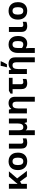

<svg xmlns="http://www.w3.org/2000/svg" viewBox="2354 -3190 1076 5824"><g transform="rotate(-90 2892.0 -278.0)"><path d="M606.9 -545.9 392.1 -295.9 620.1 0H450.2L296.9 -208L227.1 -164.1V0H78.1V-545.9H227.1V-402.8Q226.6 -373 226.1 -343.3Q225.6 -313.5 224.1 -284.2H226.1Q243.2 -305.2 260 -325.7Q276.9 -346.2 294.9 -367.2L448.2 -545.9Z M1174.3 -273.9Q1174.3 -137.2 1102.8 -63.7Q1031.2 9.8 908.2 9.8Q831.5 9.8 772.2 -23.2Q712.9 -56.2 679 -119.6Q645 -183.1 645 -273.9Q645 -409.7 716.3 -482.9Q787.6 -556.2 911.1 -556.2Q987.8 -556.2 1047.1 -523.4Q1106.4 -490.7 1140.4 -427.7Q1174.3 -364.7 1174.3 -273.9ZM796.9 -273.9Q796.9 -192.9 823.5 -151.4Q850.1 -109.9 910.2 -109.9Q969.7 -109.9 995.8 -151.4Q1022 -192.9 1022 -273.9Q1022 -355 995.6 -395.5Q969.2 -436 909.2 -436Q850.1 -436 823.5 -395.5Q796.9 -355 796.9 -273.9Z M1446.3 -545.9V-170.9Q1446.3 -139.6 1464.1 -124.3Q1481.9 -108.9 1511.2 -108.9Q1536.1 -108.9 1559.1 -113.8Q1582 -118.7 1605.5 -126V-15.1Q1583 -4.4 1549.6 2.7Q1516.1 9.8 1477.1 9.8Q1426.3 9.8 1385.5 -6.1Q1344.7 -22 1321 -61.3Q1297.4 -100.6 1297.4 -170.9V-545.9Z M2208.5 -545.9V0H2095.7L2074.7 -73.2H2067.4Q2047.4 -31.7 2017.8 -11Q1988.3 9.8 1945.3 9.8Q1884.3 9.8 1851.6 -34.2H1848.6Q1850.1 -23.9 1851.1 -2.7Q1852.1 18.6 1852.8 42.2Q1853.5 65.9 1853.5 84V240.2H1704.6V-545.9H1853.5V-227.1Q1853.5 -108.9 1942.4 -108.9Q2009.3 -108.9 2034.4 -155.5Q2059.6 -202.1 2059.6 -289.1V-545.9Z M2674.8 -556.2Q2762.2 -556.2 2815.4 -508.5Q2868.7 -460.9 2868.7 -356V240.2H2719.7V-318.8Q2719.7 -437 2631.8 -437Q2563.5 -437 2538.6 -390.6Q2513.7 -344.2 2513.7 -256.8V0H2364.7V-545.9H2478.5L2498.5 -476.1H2506.8Q2532.7 -518.1 2578.1 -537.1Q2623.5 -556.2 2674.8 -556.2Z M3443.8 -545.9V-434.1H3250V-170.9Q3250 -139.6 3267.8 -124.3Q3285.6 -108.9 3314.9 -108.9Q3339.4 -108.9 3362.5 -113.8Q3385.7 -118.7 3408.7 -126V-15.1Q3386.2 -4.4 3353 2.7Q3319.8 9.8 3280.8 9.8Q3230 9.8 3189.2 -6.1Q3148.4 -22 3124.8 -61.3Q3101.1 -100.6 3101.1 -170.9V-434.1H2963.9V-496.1L3049.8 -545.9Z M3870.1 -556.2Q3957.5 -556.2 4010.7 -508.5Q4064 -460.9 4064 -356V240.2H3915V-318.8Q3915 -437 3827.1 -437Q3758.8 -437 3733.9 -390.6Q3709 -344.2 3709 -256.8V0H3560.1V-545.9H3673.8L3693.8 -476.1H3702.1Q3728 -518.1 3773.4 -537.1Q3818.8 -556.2 3870.1 -556.2ZM3766.6 -606V-621.1Q3774.4 -644.5 3782.2 -675.8Q3790 -707 3796.6 -738.8Q3803.2 -770.5 3806.6 -795.9H3944.8V-784.2Q3928.2 -745.1 3905.3 -699.2Q3882.3 -653.3 3853.5 -606Z M4712.4 -272.9Q4712.4 -137.2 4651.4 -63.7Q4590.3 9.8 4486.3 9.8Q4447.8 9.8 4412.1 -0.7Q4376.5 -11.2 4349.1 -27.8H4340.3Q4342.8 -4.9 4345.5 33.2Q4348.1 71.3 4348.1 103V240.2H4198.2V-273.9Q4198.2 -408.2 4266.4 -482.2Q4334.5 -556.2 4458 -556.2Q4531.7 -556.2 4589.1 -522.9Q4646.5 -489.7 4679.4 -426.5Q4712.4 -363.3 4712.4 -272.9ZM4455.1 -436Q4401.4 -436 4374.8 -399.9Q4348.1 -363.8 4348.1 -280.8V-151.9Q4369.1 -130.9 4397.5 -120.4Q4425.8 -109.9 4455.1 -109.9Q4510.7 -109.9 4534.9 -147.9Q4559.1 -186 4559.1 -272.9Q4559.1 -360.4 4534.9 -398.2Q4510.7 -436 4455.1 -436Z M4984.4 -545.9V-170.9Q4984.4 -139.6 5002.2 -124.3Q5020 -108.9 5049.3 -108.9Q5074.2 -108.9 5097.2 -113.8Q5120.1 -118.7 5143.6 -126V-15.1Q5121.1 -4.4 5087.6 2.7Q5054.2 9.8 5015.1 9.8Q4964.4 9.8 4923.6 -6.1Q4882.8 -22 4859.1 -61.3Q4835.4 -100.6 4835.4 -170.9V-545.9Z M5738.8 -273.9Q5738.8 -137.2 5667.2 -63.7Q5595.7 9.8 5472.7 9.8Q5396 9.8 5336.7 -23.2Q5277.3 -56.2 5243.4 -119.6Q5209.5 -183.1 5209.5 -273.9Q5209.5 -409.7 5280.8 -482.9Q5352.1 -556.2 5475.6 -556.2Q5552.2 -556.2 5611.6 -523.4Q5670.9 -490.7 5704.8 -427.7Q5738.8 -364.7 5738.8 -273.9ZM5361.3 -273.9Q5361.3 -192.9 5387.9 -151.4Q5414.6 -109.9 5474.6 -109.9Q5534.2 -109.9 5560.3 -151.4Q5586.4 -192.9 5586.4 -273.9Q5586.4 -355 5560.1 -395.5Q5533.7 -436 5473.6 -436Q5414.6 -436 5387.9 -395.5Q5361.3 -355 5361.3 -273.9Z"/></g></svg>

Font: Open Sans
Style: Bold
Weight: 700
Designer: Monotype Design Team
Foundry: Monotype Imaging Inc.
Version: Version 3.000; ttfautohint (v1.8.4)